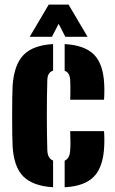

<svg xmlns="http://www.w3.org/2000/svg" viewBox="-20 -800 499 830"><path d="M34.5 -168Q33.5 -185 33 -220.2Q32.5 -255.5 32.5 -297Q32.5 -338.5 33 -375Q33.5 -411.5 34.5 -430Q41 -520.5 81.8 -562.5Q122.5 -604.5 209.5 -609.5V-494.5Q197 -490.5 191 -480.5Q185 -470.5 184.5 -453Q183.5 -417.5 183 -379.2Q182.5 -341 182.5 -301.8Q182.5 -262.5 183 -224.8Q183.5 -187 184.5 -152Q185 -133.5 191 -122.2Q197 -111 209.5 -106V9.5Q121.5 4 80.5 -37.5Q39.5 -79 34.5 -168ZM259.5 9.5V-105.5Q271 -110.5 276.8 -121.8Q282.5 -133 283.5 -152Q284.5 -164 284.5 -185.5Q284.5 -207 283.5 -233H429.5Q430.5 -228 431 -206.2Q431.5 -184.5 430.5 -168Q426.5 -78.5 386.2 -36.8Q346 5 259.5 9.5ZM283.5 -369Q284 -378 284.2 -395.2Q284.5 -412.5 284.2 -429.2Q284 -446 283.5 -453Q282.5 -470 276.8 -480Q271 -490 259.5 -494V-609.5Q346.5 -604.5 386.5 -563.8Q426.5 -523 430.5 -436Q431.5 -419.5 431 -397Q430.5 -374.5 429.5 -369ZM108.5 -641 190.5 -780H276.5L358.5 -641H262.5L233.5 -697L204.5 -641Z"/></svg>

Font: Big Shoulders Stencil Display Thin Black
Style: Regular
Weight: 900
Version: Version 2.001